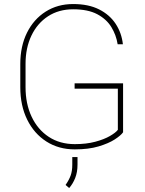

<svg xmlns="http://www.w3.org/2000/svg" viewBox="-20 -741 727 965"><path d="M598.6 -322.3V-76.2Q587.4 -60.1 556.4 -40Q525.4 -20 475.3 -5.1Q425.3 9.8 356 9.8Q274.9 9.8 213.1 -29.8Q151.4 -69.3 116.7 -139.6Q82 -210 82 -302.7V-418.9Q82 -508.8 115.7 -576.7Q149.4 -644.5 209.5 -682.6Q269.5 -720.7 347.7 -720.7Q424.8 -720.7 478 -693.8Q531.2 -667 561.3 -621.3Q591.3 -575.7 597.7 -518.6H571.3Q564 -564.9 539.6 -605Q515.1 -645 468.5 -669.7Q421.9 -694.3 347.7 -694.3Q275.4 -694.3 221.4 -659.2Q167.5 -624 137.9 -562Q108.4 -500 108.4 -419.9V-302.7Q108.4 -219.2 138.9 -154.5Q169.4 -89.8 225.1 -53.2Q280.8 -16.6 356 -16.6Q414.1 -16.6 458.7 -28.6Q503.4 -40.5 532.5 -57.4Q561.5 -74.2 572.3 -88.4V-295.4H355V-322.3ZM369.6 48.3V85.9Q369.6 124.5 357.9 153.8Q346.2 183.1 327.6 204.1L309.6 188.5Q326.7 164.1 335 141.4Q343.3 118.7 343.3 86.9V48.3Z"/></svg>

Font: Vazirmatn FD Thin
Style: Regular
Weight: 100
Designer: Saber Rastikerdar
Foundry: Saber Rastikerdar
Version: Version 33.003